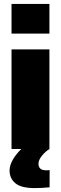

<svg xmlns="http://www.w3.org/2000/svg" viewBox="-20 -763 312 983"><path d="M233 -743V-591H39V-743ZM234 108V196Q194 200 158 200Q88 200 58.5 175Q29 150 29 110Q29 84 45.5 55Q62 26 89 0H39V-510H233V0Q213 12 195 34Q177 56 177 75Q177 91 186 100Q195 109 219 109Z"/></svg>

Font: Saira Semi Condensed Black
Style: Regular
Weight: 900
Width: 4
Designer: Hector Gatti with collaboration of the Omnibus-Type team
Foundry: Omnibus-Type
Version: Version 1.001; ttfautohint (v1.8)